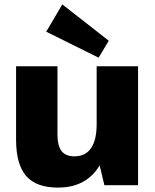

<svg xmlns="http://www.w3.org/2000/svg" viewBox="-20 -841 706 872"><path d="M241 -231Q241 -179 259.5 -155Q278 -131 318 -131Q368 -131 393.5 -168Q419 -205 419 -278L479 -359V-300Q479 -149 418.5 -69Q358 11 243 11Q145 11 99 -41.5Q53 -94 53 -207V-540H241ZM607 0H454L419 -147V-540H607ZM474 -656 428 -579 190 -697 263 -821Z"/></svg>

Font: Pathway Extreme SemiCondensed ExtraBold
Style: Regular
Weight: 800
Width: 4
Version: Version 1.001;gftools[0.9.26]